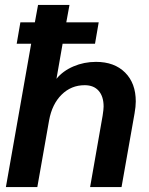

<svg xmlns="http://www.w3.org/2000/svg" viewBox="-20 -762 607 782"><path d="M533 -349Q533 -328 528 -300L475 0H347L398 -291Q402 -317 402 -328Q402 -369 382 -392Q362 -415 325 -415Q270 -415 231 -376.5Q192 -338 180 -272L132 0H4L107 -584H48L63 -671H122L135 -742H263L250 -671H382L367 -584H235L210 -441Q236 -473 279 -491.5Q322 -510 371 -510Q446 -510 489.5 -466.5Q533 -423 533 -349Z"/></svg>

Font: Sarabun
Style: Bold Italic
Weight: 700
Italic angle: -10°
Designer: Suppakit Chalermlarp | Katatrad Co.,Ltd.
Foundry: Cadson Demak Co.,Ltd.
Version: Version 1.000; ttfautohint (v1.6)